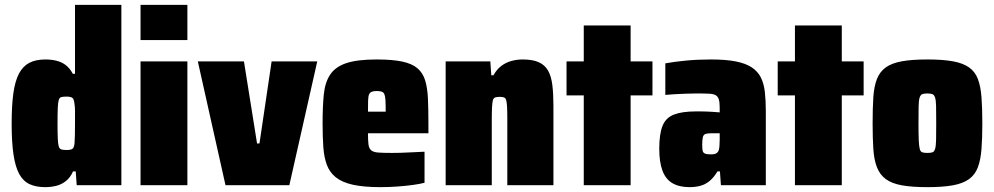

<svg xmlns="http://www.w3.org/2000/svg" viewBox="-20 -763 4094 791"><path d="M166 8Q128 8 101.5 -4.5Q75 -17 59 -46.5Q43 -76 35.5 -127Q28 -178 28 -254Q28 -328 35 -378.5Q42 -429 58 -459.5Q74 -490 100.5 -504Q127 -518 167 -518Q191 -518 212 -513Q233 -508 250 -495.5Q267 -483 280 -459H289V-743H480V0H296L292 -57H281Q270 -32 252 -17.5Q234 -3 212 2.5Q190 8 166 8ZM254 -145Q271 -145 278 -149.5Q285 -154 287 -172Q288 -183 288.5 -204.5Q289 -226 289 -255Q289 -285 289 -304.5Q289 -324 287 -334Q285 -355 278 -360Q271 -365 254 -365Q240 -365 232.5 -363Q225 -361 222 -351Q219 -341 218 -318.5Q217 -296 217 -255Q217 -215 218 -192.5Q219 -170 222 -160Q225 -150 232.5 -147.5Q240 -145 254 -145Z M559 -598V-743H752V-598ZM559 0V-510H752V0Z M909 0 795 -510H985L1039 -172H1049L1099 -510H1287L1172 0Z M1548 8Q1478 8 1433.5 -2Q1389 -12 1363.5 -32.5Q1338 -53 1326.5 -84Q1315 -115 1312 -157.5Q1309 -200 1309 -254Q1309 -324 1314 -374Q1319 -424 1340.5 -456Q1362 -488 1407 -503Q1452 -518 1532 -518Q1596 -518 1636.5 -509.5Q1677 -501 1699.5 -482Q1722 -463 1731.5 -432Q1741 -401 1743 -357Q1745 -313 1745 -254V-214H1496Q1496 -185 1498 -168.5Q1500 -152 1509 -144Q1518 -136 1538.5 -134.5Q1559 -133 1594 -133Q1609 -133 1630 -133.5Q1651 -134 1676.5 -135.5Q1702 -137 1729 -138V-10Q1710 -5 1680.5 -1Q1651 3 1616.5 5.5Q1582 8 1548 8ZM1569 -290V-303Q1569 -333 1568 -350Q1567 -367 1563.5 -375Q1560 -383 1552 -385.5Q1544 -388 1532 -388Q1519 -388 1511.5 -385Q1504 -382 1500.5 -374Q1497 -366 1496.5 -348.5Q1496 -331 1496 -303H1580Z M1816 0V-510H2000L2004 -453H2013Q2027 -478 2046 -492Q2065 -506 2087.5 -512Q2110 -518 2133 -518Q2175 -518 2200 -506.5Q2225 -495 2238 -472Q2251 -449 2255.5 -413Q2260 -377 2260 -329V0H2070V-271Q2070 -304 2069 -322.5Q2068 -341 2065.5 -350Q2063 -359 2056.5 -361.5Q2050 -364 2039 -364Q2027 -364 2020 -361.5Q2013 -359 2010.5 -349.5Q2008 -340 2007 -320Q2006 -300 2006 -264V0Z M2385 0V-370H2314V-510H2385V-658H2578V-510H2668V-370H2578V0Z M2821 8Q2778 8 2750 -8.5Q2722 -25 2709 -60.5Q2696 -96 2696 -150Q2696 -211 2709.5 -244.5Q2723 -278 2756.5 -291Q2790 -304 2847 -304Q2855 -304 2866.5 -304Q2878 -304 2891.5 -303.5Q2905 -303 2918.5 -302Q2932 -301 2945 -300V-319Q2945 -341 2941.5 -353Q2938 -365 2929 -370.5Q2920 -376 2901 -377Q2882 -378 2851 -378Q2828 -378 2805.5 -377Q2783 -376 2761.5 -375Q2740 -374 2721 -372V-502Q2759 -509 2807 -513.5Q2855 -518 2910 -518Q2970 -518 3011 -510Q3052 -502 3077 -485.5Q3102 -469 3114.5 -444Q3127 -419 3131 -384.5Q3135 -350 3135 -305V0H2950L2946 -57H2936Q2921 -32 2903.5 -17.5Q2886 -3 2865.5 2.5Q2845 8 2821 8ZM2908 -127Q2918 -127 2924 -128.5Q2930 -130 2934.5 -134Q2939 -138 2941 -144Q2943 -150 2944 -161Q2945 -172 2945 -187V-214H2910Q2894 -214 2886 -211Q2878 -208 2875.5 -197.5Q2873 -187 2873 -167Q2873 -152 2874.5 -143Q2876 -134 2884 -130.5Q2892 -127 2908 -127Z M3255 0V-370H3184V-510H3255V-658H3448V-510H3538V-370H3448V0Z M3801 8Q3737 8 3695.5 0.5Q3654 -7 3629.5 -25Q3605 -43 3593 -73.5Q3581 -104 3578 -148.5Q3575 -193 3575 -255Q3575 -318 3578 -363Q3581 -408 3593 -438Q3605 -468 3629.5 -485.5Q3654 -503 3695.5 -510.5Q3737 -518 3801 -518Q3864 -518 3905.5 -510.5Q3947 -503 3972 -485.5Q3997 -468 4008.5 -438Q4020 -408 4023.5 -363Q4027 -318 4027 -255Q4027 -193 4023.5 -148.5Q4020 -104 4008.5 -73.5Q3997 -43 3972 -25Q3947 -7 3905.5 0.5Q3864 8 3801 8ZM3801 -133Q3814 -133 3821.5 -135.5Q3829 -138 3832.5 -150Q3836 -162 3836.5 -187Q3837 -212 3837 -255Q3837 -299 3836.5 -324Q3836 -349 3832.5 -360.5Q3829 -372 3821.5 -375Q3814 -378 3800 -378Q3787 -378 3779.5 -375Q3772 -372 3768.5 -360.5Q3765 -349 3764.5 -324Q3764 -299 3764 -255Q3764 -212 3765 -187Q3766 -162 3769 -150Q3772 -138 3779.5 -135.5Q3787 -133 3801 -133Z"/></svg>

Font: Saira SemiCondensed Black
Style: Regular
Weight: 900
Width: 4
Designer: Hector Gatti with collaboration of the Omnibus-Type team
Foundry: Omnibus-Type
Version: Version 1.101